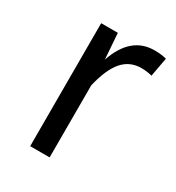

<svg xmlns="http://www.w3.org/2000/svg" viewBox="-137 -630 660 718"><g transform="rotate(30 193.0 -271.5)"><path d="M323 -543Q354 -543 375 -537L360 -455Q338 -461 314 -461Q264 -461 232.5 -424.5Q201 -388 183 -311V0H99V-531H171L179 -420Q221 -543 323 -543Z"/></g></svg>

Font: Sedus Text
Style: Regular
Weight: 400
Designer: TypeMates
Foundry: TypeMates, Runge Thomsen GbR
Version: Version 4.202;PS 004.202;hotconv 1.0.88;makeotf.lib2.5.64775